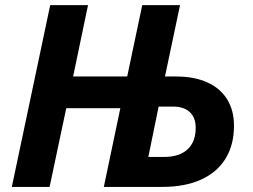

<svg xmlns="http://www.w3.org/2000/svg" viewBox="-20 -734 992 754"><path d="M177.2 -713.9H325.7L267.1 -433.6H479.5L538.6 -713.9H687L627.9 -433.6H671.9Q743.2 -433.6 794.2 -410.4Q845.2 -387.2 872.1 -343.8Q898.9 -300.3 898.9 -240.2Q898.9 -165 865.7 -111.1Q832.5 -57.1 769.3 -28.6Q706.1 0 617.2 0H387.7L452.6 -309.1H240.2L174.8 0H26.4ZM748.5 -232.4Q748.5 -272 725.3 -293.7Q702.1 -315.4 660.2 -315.4H603L562.5 -117.7H624Q684.1 -117.7 716.3 -147.2Q748.5 -176.8 748.5 -232.4Z"/></svg>

Font: Viking Open Sans
Style: Bold Italic
Weight: 700
Italic angle: -12°
Foundry: Ascender Corporation
Version: Version 2.000